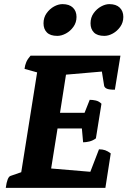

<svg xmlns="http://www.w3.org/2000/svg" viewBox="-20 -911 632 931"><path d="M8 0Q15 -53 31 -58L83 -76L160 -560L99 -577Q101 -595 107.5 -610Q114 -625 128 -641H564L537 -476Q509 -476 498 -481Q487 -486 485 -495L474 -564L300 -549L271 -364H390L415 -427Q430 -427 445 -423.5Q460 -420 472 -408L445 -240Q430 -229 413.5 -225Q397 -221 383 -221L377 -288H259L228 -94L418 -78L460 -187Q477 -187 490 -182.5Q503 -178 517 -167L491 0ZM486 -737Q452 -737 435.5 -753.5Q419 -770 419 -798Q419 -826 434 -847Q449 -868 470 -879.5Q491 -891 510 -891Q543 -891 560.5 -874Q578 -857 578 -829Q578 -802 563 -781Q548 -760 527 -748.5Q506 -737 486 -737ZM258 -737Q224 -737 207.5 -753.5Q191 -770 191 -798Q191 -826 206 -847Q221 -868 242 -879.5Q263 -891 283 -891Q316 -891 333.5 -874Q351 -857 351 -829Q351 -802 336 -781Q321 -760 299.5 -748.5Q278 -737 258 -737Z"/></svg>

Font: Petrona ExtraBold
Style: Italic
Weight: 800
Italic angle: -9°
Designer: Ringo R. Seeber
Foundry: Ringo R. Seeber
Version: Version 2.001; ttfautohint (v1.8.3)